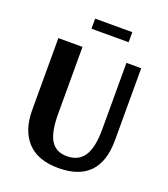

<svg xmlns="http://www.w3.org/2000/svg" viewBox="-149 -923 911 1039"><g transform="rotate(20 307.0 -403.0)"><path d="M219 -759V-817H433V-759ZM307 11Q189 11 128.5 -54Q68 -119 68 -236V-650H207V-267Q207 -159 236.5 -112Q266 -65 329 -65Q396 -65 428 -114Q460 -163 460 -267V-650H545V-236Q545 11 307 11Z"/></g></svg>

Font: Arsenal
Style: Bold
Weight: 700
Designer: Andrij Shevchenko
Foundry: Stairsfor
Version: Version 2.001;PS 002.001;hotconv 1.0.88;makeotf.lib2.5.64775